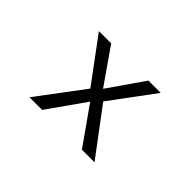

<svg xmlns="http://www.w3.org/2000/svg" viewBox="-90 -860 1181 1181"><g transform="rotate(45 500.0 -270.0)"><path d="M231 -564.9H337.9L500 -332L661.6 -564.9H768.6L555.7 -277.8L782.7 24.9H672.9L500 -220.2L326.7 24.9H216.8L443.8 -277.8Z"/></g></svg>

Font: BIZ UDGothic
Style: Regular
Weight: 400
Monospace: yes
Designer: TypeBank Co., Ltd.
Foundry: Morisawa Inc.
Version: Version 1.05